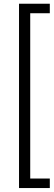

<svg xmlns="http://www.w3.org/2000/svg" viewBox="-20 -832 281 1005"><path d="M240.7 -762.7H138.2V102.5H240.7V152.3H79.6V-812.5H240.7Z"/></svg>

Font: Vazir Thin FD-UI
Style: Thin-FD-UI
Weight: 100
Designer: Saber Rastikerdar
Foundry: Saber Rastikerdar
Version: Version 30.1.0